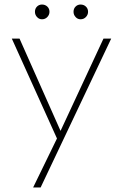

<svg xmlns="http://www.w3.org/2000/svg" viewBox="-20 -630 542 846"><path d="M240 0 32 -460H66L258 -28H235L436 -460H470L252 0ZM126 196 236 -30 252 0 159 196ZM165 -545Q152 -545 143 -555Q134 -565 134 -578Q134 -592 143 -601Q152 -610 165 -610Q179 -610 188.5 -601Q198 -592 198 -578Q198 -565 188.5 -555Q179 -545 165 -545ZM335 -545Q322 -545 313 -555Q304 -565 304 -578Q304 -592 313 -601Q322 -610 335 -610Q349 -610 358.5 -601Q368 -592 368 -578Q368 -565 358.5 -555Q349 -545 335 -545Z"/></svg>

Font: Outfit Thin
Style: Regular
Weight: 100
Designer: Rodrigo Fuenzalida
Foundry: fragTYPE
Version: Version 1.100;gftools[0.9.27]